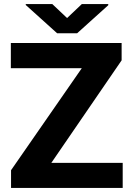

<svg xmlns="http://www.w3.org/2000/svg" viewBox="-20 -922 648 942"><path d="M582 -123V0H34.2V-86.9L381.3 -587.4H33.2V-710.9H576.7V-626L231.9 -123ZM236.8 -901.9 309.1 -833.5 381.3 -901.9H511.2V-896.5L358.4 -758.8H260.3L106.4 -897.5V-901.9Z"/></svg>

Font: Vazirmatn RD FD ExtraBold
Style: Regular
Weight: 800
Designer: Saber Rastikerdar
Foundry: Saber Rastikerdar
Version: Version 33.003